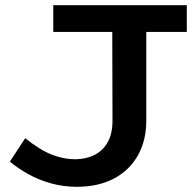

<svg xmlns="http://www.w3.org/2000/svg" viewBox="-20 -706 747 739"><path d="M276 13Q223 13 175.5 -0.5Q128 -14 88.5 -36Q49 -58 18 -84L77 -174Q103 -153 133.5 -134Q164 -115 199 -104Q234 -93 272 -93Q314 -94 345.5 -110.5Q377 -127 395 -159.5Q413 -192 413 -242L412 -631H543V-241Q543 -165 510.5 -107.5Q478 -50 418 -18.5Q358 13 276 13ZM185 -583V-686H699V-583Z"/></svg>

Font: BioRhyme SemiExpanded SemiBold
Style: Regular
Weight: 600
Width: 6
Designer: Aoife Mooney
Foundry: Aoife Mooney Type
Version: Version 1.600;gftools[0.9.33]